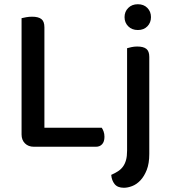

<svg xmlns="http://www.w3.org/2000/svg" viewBox="-20 -693 799 908"><path d="M140 1Q114 1 98 -15Q82 -31 82 -57V-607Q90 -609 103.5 -611.5Q117 -614 132 -614Q161 -614 175.5 -603Q190 -592 190 -564V-89H461Q466 -82 470 -71Q474 -60 474 -46Q474 -23 463 -11Q452 1 434 1ZM686 35Q686 80 674 110.5Q662 141 644 160Q626 179 605 187Q584 195 566 195Q536 195 522 177.5Q508 160 506 134Q524 126 538 117Q552 108 561.5 95Q571 82 576 64Q581 46 581 20V-465Q588 -467 601 -470Q614 -473 629 -473Q658 -473 672 -462Q686 -451 686 -424ZM569 -612Q569 -638 586.5 -655.5Q604 -673 632 -673Q660 -673 677 -655.5Q694 -638 694 -612Q694 -586 677 -568.5Q660 -551 632 -551Q604 -551 586.5 -568.5Q569 -586 569 -612Z"/></svg>

Font: Baloo Tammudu 2 Medium
Style: Regular
Weight: 500
Designer: Maithili Shingre, Omkar Shende and Ek Type
Foundry: Ek Type
Version: Version 1.640;hotconv 1.0.111;makeotfexe 2.5.65597; ttfautoh